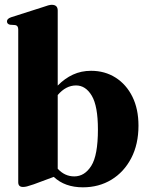

<svg xmlns="http://www.w3.org/2000/svg" viewBox="-20 -769 622 800"><path d="M220.5 -725V-412.5Q250 -442.5 284.2 -458.2Q318.5 -474 359.5 -474Q417 -474 461.8 -445.5Q506.5 -417 531.8 -365.8Q557 -314.5 557 -245.5Q557 -168 526.8 -110Q496.5 -52 444.2 -20.2Q392 11.5 325.5 11.5Q250 11.5 204 -32L120.5 -1Q101 5.5 92.2 7.8Q83.5 10 76 10Q56 10 56 -9.5V-646Q56 -662.5 43.5 -664.5L21.5 -666Q9 -669 9 -680Q9 -691 26 -697L157.5 -739Q184.5 -749 195.5 -749Q220.5 -749 220.5 -725ZM297 -413Q254.5 -413 220.5 -373V-66Q249.5 -34 289.5 -34Q332.5 -34 360.2 -77.8Q388 -121.5 388 -229.5Q388 -327 362.5 -370Q337 -413 297 -413Z"/></svg>

Font: Fraunces 72pt S000
Style: Bold
Weight: 700
Version: Version 1.000; ttfautohint (v1.8.3)